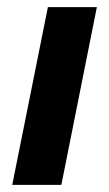

<svg xmlns="http://www.w3.org/2000/svg" viewBox="-20 -516 305 536"><path d="M14.2 0 113.7 -496H250.4L151.3 0Z"/></svg>

Font: Source Sans 3 VF
Style: Italic
Weight: 200
Italic angle: -11°
Designer: Paul D. Hunt
Foundry: Adobe Systems Incorporated
Version: Version 3.042;hotconv 1.0.118;makeotfexe 2.5.65603